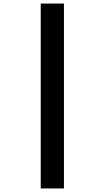

<svg xmlns="http://www.w3.org/2000/svg" viewBox="-20 -871 591 1084"><path d="M210 193V-851H341V193Z"/></svg>

Font: Noto Sans Tamil UI Condensed Black
Style: Regular
Weight: 900
Width: 3
Designer: Jelle Bosma - Monotype Design Team
Foundry: Monotype Imaging Inc.
Version: Version 2.004; ttfautohint (v1.8.4.7-5d5b)